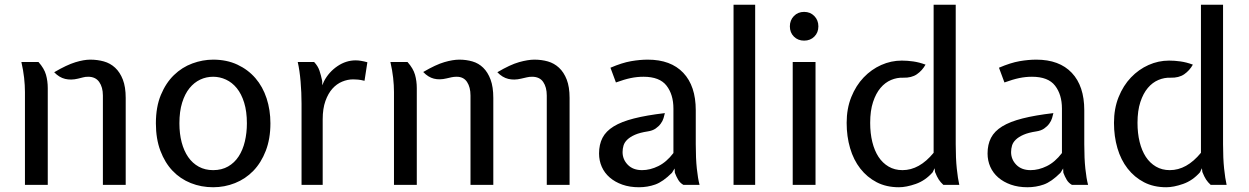

<svg xmlns="http://www.w3.org/2000/svg" viewBox="-20 -778 5255 808"><path d="M142 -517Q166 -490 173.5 -463.5Q181 -437 181 -407V0H85V-391Q85 -419 81.5 -450.5Q78 -482 70 -517ZM413 -376Q413 -411 397.5 -433Q382 -455 351 -455Q339 -455 330 -452.5Q321 -450 308 -447Q279 -440 254 -446Q229 -452 208 -474Q261 -505 297 -516Q333 -527 360 -527Q390 -527 417 -519.5Q444 -512 464.5 -493Q485 -474 497 -443Q509 -412 509 -366V0H413Z M636 -259Q636 -328 657 -378.5Q678 -429 712 -462Q746 -495 789.5 -511Q833 -527 877 -527Q934 -527 979 -506Q1024 -485 1055 -449Q1086 -413 1102 -364Q1118 -315 1118 -259Q1118 -194 1098.5 -143.5Q1079 -93 1046 -59Q1013 -25 969 -7.5Q925 10 877 10Q827 10 783 -7.5Q739 -25 706.5 -59Q674 -93 655 -143.5Q636 -194 636 -259ZM735 -259Q735 -215 744.5 -179Q754 -143 772 -117Q790 -91 816.5 -76.5Q843 -62 877 -62Q913 -62 940 -77.5Q967 -93 984.5 -120Q1002 -147 1010.5 -183Q1019 -219 1019 -259Q1019 -309 1007.5 -346Q996 -383 976.5 -407Q957 -431 931 -443Q905 -455 877 -455Q848 -455 822.5 -443Q797 -431 777.5 -407Q758 -383 746.5 -346Q735 -309 735 -259Z M1302 -517Q1318 -500 1324.5 -480.5Q1331 -461 1336 -437V-419L1344 -437Q1364 -475 1400 -499.5Q1436 -524 1477 -524Q1497 -524 1526 -516L1514 -438Q1498 -442 1486.5 -443Q1475 -444 1466 -444Q1443 -444 1420 -434.5Q1397 -425 1379 -405Q1361 -385 1349.5 -353Q1338 -321 1338 -276V0H1249V-342Q1249 -388 1245 -435Q1241 -482 1233 -517Z M1695 -517Q1719 -490 1726.5 -463.5Q1734 -437 1734 -407V0H1638V-391Q1638 -419 1634.5 -450.5Q1631 -482 1623 -517ZM1960 -376Q1960 -411 1945.5 -433Q1931 -455 1902 -455Q1890 -455 1881 -453Q1872 -451 1859 -448Q1830 -441 1806 -447Q1782 -453 1761 -475Q1814 -506 1850 -516.5Q1886 -527 1913 -527Q1942 -527 1968 -519.5Q1994 -512 2013.5 -493Q2033 -474 2044.5 -443Q2056 -412 2056 -366V0H1960ZM2281 -376Q2281 -411 2266 -433Q2251 -455 2219 -455Q2207 -455 2197 -452.5Q2187 -450 2173 -447Q2144 -440 2119 -446Q2094 -452 2073 -474Q2127 -506 2164.5 -516.5Q2202 -527 2229 -527Q2259 -527 2285.5 -519.5Q2312 -512 2332.5 -493Q2353 -474 2365 -443Q2377 -412 2377 -366V0H2281Z M2908 -171Q2908 -111 2912.5 -68.5Q2917 -26 2924 0H2856Q2842 -8 2834 -21.5Q2826 -35 2820 -51L2819 -69L2808 -51Q2770 -13 2737.5 -1.5Q2705 10 2669 10Q2630 10 2599 -1Q2568 -12 2546 -31Q2524 -50 2512.5 -76Q2501 -102 2501 -132Q2501 -170 2515.5 -198Q2530 -226 2562.5 -246Q2595 -266 2648 -279.5Q2701 -293 2778 -302Q2776 -293 2772.5 -281Q2769 -269 2760.5 -257.5Q2752 -246 2739 -237Q2726 -228 2706 -225Q2673 -220 2652.5 -211Q2632 -202 2620 -190.5Q2608 -179 2604 -165.5Q2600 -152 2600 -138Q2600 -107 2622 -84.5Q2644 -62 2682 -62Q2716 -62 2750.5 -79Q2785 -96 2814 -134V-321Q2814 -380 2785 -417.5Q2756 -455 2688 -455Q2661 -455 2634.5 -449.5Q2608 -444 2572 -431L2549 -493Q2598 -514 2635.5 -520.5Q2673 -527 2706 -527Q2803 -527 2855.5 -471.5Q2908 -416 2908 -314Z M3158 0H3067V-758H3158Z M3316 0V-517H3412V0ZM3304 -667Q3304 -693 3321 -710.5Q3338 -728 3364 -728Q3390 -728 3407 -710.5Q3424 -693 3424 -667Q3424 -641 3407 -624Q3390 -607 3364 -607Q3338 -607 3321 -624Q3304 -641 3304 -667Z M3543 -261Q3543 -321 3562.5 -369.5Q3582 -418 3614.5 -452Q3647 -486 3688.5 -504.5Q3730 -523 3775 -523Q3798 -523 3823 -519.5Q3848 -516 3875 -506Q3861 -481 3838.5 -465.5Q3816 -450 3781 -451Q3755 -452 3730 -441.5Q3705 -431 3685.5 -408Q3666 -385 3654 -348.5Q3642 -312 3642 -261Q3642 -217 3651 -180.5Q3660 -144 3677 -118Q3694 -92 3719.5 -77Q3745 -62 3778 -62Q3849 -62 3909 -135V-758H4002V-171Q4002 -111 4006.5 -68.5Q4011 -26 4017 0H3950Q3938 -11 3930.5 -22.5Q3923 -34 3915 -54L3913 -70L3905 -53Q3874 -18 3834 -4Q3794 10 3763 10Q3710 10 3669.5 -11Q3629 -32 3600.5 -68.5Q3572 -105 3557.5 -154.5Q3543 -204 3543 -261Z M4543 -171Q4543 -111 4547.5 -68.5Q4552 -26 4559 0H4491Q4477 -8 4469 -21.5Q4461 -35 4455 -51L4454 -69L4443 -51Q4405 -13 4372.5 -1.5Q4340 10 4304 10Q4265 10 4234 -1Q4203 -12 4181 -31Q4159 -50 4147.5 -76Q4136 -102 4136 -132Q4136 -170 4150.5 -198Q4165 -226 4197.5 -246Q4230 -266 4283 -279.5Q4336 -293 4413 -302Q4411 -293 4407.5 -281Q4404 -269 4395.5 -257.5Q4387 -246 4374 -237Q4361 -228 4341 -225Q4308 -220 4287.5 -211Q4267 -202 4255 -190.5Q4243 -179 4239 -165.5Q4235 -152 4235 -138Q4235 -107 4257 -84.5Q4279 -62 4317 -62Q4351 -62 4385.5 -79Q4420 -96 4449 -134V-321Q4449 -380 4420 -417.5Q4391 -455 4323 -455Q4296 -455 4269.5 -449.5Q4243 -444 4207 -431L4184 -493Q4233 -514 4270.5 -520.5Q4308 -527 4341 -527Q4438 -527 4490.5 -471.5Q4543 -416 4543 -314Z M4668 -261Q4668 -321 4687.5 -369.5Q4707 -418 4739.5 -452Q4772 -486 4813.5 -504.5Q4855 -523 4900 -523Q4923 -523 4948 -519.5Q4973 -516 5000 -506Q4986 -481 4963.5 -465.5Q4941 -450 4906 -451Q4880 -452 4855 -441.5Q4830 -431 4810.5 -408Q4791 -385 4779 -348.5Q4767 -312 4767 -261Q4767 -217 4776 -180.5Q4785 -144 4802 -118Q4819 -92 4844.5 -77Q4870 -62 4903 -62Q4974 -62 5034 -135V-758H5127V-171Q5127 -111 5131.5 -68.5Q5136 -26 5142 0H5075Q5063 -11 5055.5 -22.5Q5048 -34 5040 -54L5038 -70L5030 -53Q4999 -18 4959 -4Q4919 10 4888 10Q4835 10 4794.5 -11Q4754 -32 4725.5 -68.5Q4697 -105 4682.5 -154.5Q4668 -204 4668 -261Z"/></svg>

Font: Expletus Sans
Style: Regular
Weight: 400
Designer: Jasper de Waard
Foundry: Designtown
Version: Version 7.028